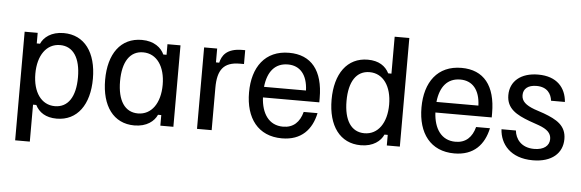

<svg xmlns="http://www.w3.org/2000/svg" viewBox="-51 -837 3553 1174"><g transform="rotate(5 1725.0 -250.5)"><path d="M161.7 166.7V-60H181.7C203.3 -16.7 245 12.5 312.5 12.5C439.2 12.5 512.5 -90.8 512.5 -250C512.5 -410 439.2 -512.5 310.8 -512.5C234.2 -512.5 189.2 -475 171.7 -435H151.7V-500H71.7V166.7ZM295 -62.5C211.7 -62.5 159.2 -137.5 159.2 -250C159.2 -362.5 211.7 -437.5 295 -437.5C375.8 -437.5 420.8 -369.2 420.8 -250C420.8 -130.8 375.8 -62.5 295 -62.5Z M789.2 12.5C865.8 12.5 910.8 -25 928.3 -65H948.3V0H1028.3V-500H948.3V-435H928.3C910.8 -475 865.8 -512.5 790.8 -512.5C660 -512.5 587.5 -409.2 587.5 -250C587.5 -90 660.8 12.5 789.2 12.5ZM805 -62.5C724.2 -62.5 679.2 -130.8 679.2 -250C679.2 -369.2 724.2 -437.5 805 -437.5C888.3 -437.5 940.8 -362.5 940.8 -250C940.8 -137.5 888.3 -62.5 805 -62.5Z M1263.3 0V-260C1263.3 -370 1300 -420 1400 -420H1425V-505H1408.3C1308.3 -505 1283.3 -456.7 1273.3 -415H1253.3V-500H1173.3V0Z M1695 12.5C1815 12.5 1877.5 -58.3 1899.2 -160H1814.2C1797.5 -96.7 1759.2 -59.2 1695.8 -59.2C1608.3 -59.2 1563.3 -129.2 1558.3 -226.7H1904.2V-252.5C1904.2 -421.7 1830.8 -512.5 1694.2 -512.5C1547.5 -512.5 1470.8 -405.8 1470.8 -250C1470.8 -92.5 1548.3 12.5 1695 12.5ZM1559.2 -291.7C1569.2 -385.8 1614.2 -440.8 1693.3 -440.8C1767.5 -440.8 1813.3 -388.3 1816.7 -291.7Z M2179.2 12.5C2255.8 12.5 2300.8 -25 2318.3 -65H2338.3V0H2418.3V-666.7H2328.3V-440H2308.3C2286.7 -483.3 2245 -512.5 2177.5 -512.5C2050.8 -512.5 1977.5 -409.2 1977.5 -250C1977.5 -90 2050.8 12.5 2179.2 12.5ZM2195 -62.5C2114.2 -62.5 2069.2 -130.8 2069.2 -250C2069.2 -369.2 2114.2 -437.5 2195 -437.5C2278.3 -437.5 2330.8 -362.5 2330.8 -250C2330.8 -137.5 2278.3 -62.5 2195 -62.5Z M2753.3 12.5C2873.3 12.5 2935.8 -58.3 2957.5 -160H2872.5C2855.8 -96.7 2817.5 -59.2 2754.2 -59.2C2666.7 -59.2 2621.7 -129.2 2616.7 -226.7H2962.5V-252.5C2962.5 -421.7 2889.2 -512.5 2752.5 -512.5C2605.8 -512.5 2529.2 -405.8 2529.2 -250C2529.2 -92.5 2606.7 12.5 2753.3 12.5ZM2617.5 -291.7C2627.5 -385.8 2672.5 -440.8 2751.7 -440.8C2825.8 -440.8 2871.7 -388.3 2875 -291.7Z M3235 12.5C3352.5 12.5 3416.7 -47.5 3416.7 -133.3C3416.7 -216.7 3357.5 -249.2 3277.5 -279.2L3218.3 -299.2C3165 -319.2 3138.3 -341.7 3138.3 -379.2C3138.3 -418.3 3166.7 -442.5 3219.2 -442.5C3285 -442.5 3310 -401.7 3315 -360H3400C3393.3 -446.7 3338.3 -512.5 3223.3 -512.5C3116.7 -512.5 3051.7 -456.7 3051.7 -371.7C3051.7 -288.3 3114.2 -255 3194.2 -225L3253.3 -204.2C3305.8 -185 3330 -161.7 3330 -125.8C3330 -85 3296.7 -57.5 3237.5 -57.5C3156.7 -57.5 3121.7 -110 3116.7 -160H3028.3C3033.3 -70.8 3096.7 12.5 3235 12.5Z"/></g></svg>

Font: Familjen Grotesk
Style: Regular
Weight: 400
Designer: Anders Wikstroem, Jonas Baeckman, Matilda Gysing, Kristian Moeller
Foundry: Familjen STHLM AB
Version: Version 2.000